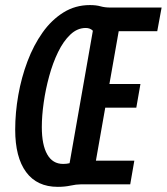

<svg xmlns="http://www.w3.org/2000/svg" viewBox="-20 -723 654 753"><path d="M206.5 9.8Q125 9.8 82.3 -48.3Q39.6 -106.4 39.6 -214.4Q39.6 -281.2 51.8 -350.3Q64 -419.4 87.9 -482.7Q111.8 -545.9 147 -595.5Q182.1 -645 228.8 -674.1Q275.4 -703.1 332.5 -703.1Q357.4 -703.1 374.3 -698.2Q391.1 -693.4 413.6 -693.4H461.9L339.8 0H296.4Q279.3 0 256.6 4.9Q233.9 9.8 206.5 9.8ZM244.6 0 261.2 -92.8H506.8L490.7 0ZM227.5 -80.1Q242.2 -80.1 252.9 -83L344.2 -602.5Q333.5 -613.3 316.4 -613.3Q283.2 -613.3 255.9 -587.4Q228.5 -561.5 207.8 -518.8Q187 -476.1 172.9 -424.3Q158.7 -372.6 151.4 -320.6Q144 -268.6 144 -224.6Q144 -154.8 165.3 -117.4Q186.5 -80.1 227.5 -80.1ZM297.9 -300.8 314 -393.6H530.8L514.6 -300.8ZM350.6 -600.6 366.7 -693.4H613.8L596.7 -600.6Z"/></svg>

Font: Cascadia Code PL
Style: Italic
Weight: 400
Italic angle: -10°
Monospace: yes
Designer: Aaron Bell
Foundry: Saja Typeworks
Version: Version 2404.023